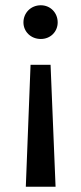

<svg xmlns="http://www.w3.org/2000/svg" viewBox="-20 -555 308 729"><path d="M172 -309H96L78 154H191ZM135 -535C97 -535 69 -506 69 -470C69 -435 97 -407 135 -407C172 -407 199 -435 199 -470C199 -506 172 -535 135 -535Z"/></svg>

Font: Chess Sans Medium
Style: Regular
Weight: 500
Designer: Wolf Bōese
Foundry: Wolf Bōese
Version: Version 7.223;Glyphs 3.3 (3306)